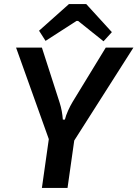

<svg xmlns="http://www.w3.org/2000/svg" viewBox="-20 -924 676 944"><path d="M356 -821H364L489 -721L530 -766L404 -904H319L172 -773L204 -723ZM636 -690H500L337 -423C322 -398 305 -362 299 -336H289C287 -363 282 -393 273 -420L186 -690H59L220 -240L186 0H312L345 -233Z"/></svg>

Font: Exo 2 Semi Bold
Style: Italic
Weight: 600
Italic angle: -8°
Designer: Natanael Gama
Version: Version 1.001;PS 001.001;hotconv 1.0.88;makeotf.lib2.5.64775